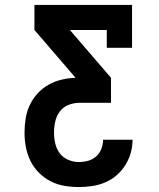

<svg xmlns="http://www.w3.org/2000/svg" viewBox="-20 -550 640 775"><path d="M298 205Q269 205 239.5 200Q210 195 184 181.5Q158 168 137 147Q116 126 103 99.5Q90 73 84.5 44Q79 15 79 -14Q79 -43 83.5 -71.5Q88 -100 100 -125.5Q112 -151 131.5 -172.5Q151 -194 176 -208Q201 -222 229 -228.5Q257 -235 285 -236L119 -429V-530H513V-357H411V-429H262L428 -236V-135H300Q278 -135 256.5 -126.5Q235 -118 221.5 -100Q208 -82 203 -59.5Q198 -37 198 -15Q198 7 203 29Q208 51 221 68.5Q234 86 255 95Q276 104 298 104Q317 104 335.5 99Q354 94 368 81.5Q382 69 389 51Q396 33 396 14H515Q515 42 507.5 68Q500 94 485.5 117Q471 140 450 158Q429 176 404 186.5Q379 197 352 201Q325 205 298 205Z"/></svg>

Font: Iosevka Curly Slab Extended
Style: Bold
Weight: 700
Width: 7
Monospace: yes
Designer: Belleve Invis
Foundry: Belleve Invis
Version: Version 11.1.0; ttfautohint (v1.8.3)